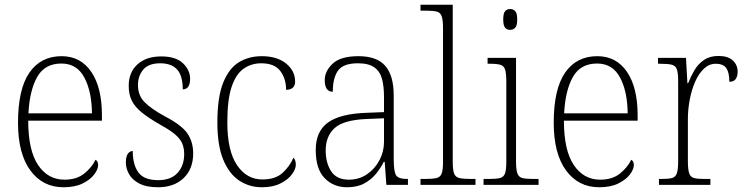

<svg xmlns="http://www.w3.org/2000/svg" viewBox="-20 -780 3146 810"><path d="M248 10Q160 10 108 -61Q56 -132 56 -262Q56 -404 104 -473.5Q152 -543 240 -543Q320 -543 365 -477Q410 -411 410 -294V-271H99Q99 -146 140.5 -84Q182 -22 252 -22Q303 -22 335 -47.5Q367 -73 383 -106Q394 -100 394 -84Q394 -66 377.5 -44Q361 -22 328.5 -6Q296 10 248 10ZM368 -302Q367 -395 335.5 -453.5Q304 -512 239 -512Q169 -512 137 -455.5Q105 -399 100 -302Z M647 10Q597 10 567 -6Q537 -22 524 -46Q511 -70 511 -94Q511 -120 519.5 -131.5Q528 -143 540 -143Q540 -86 563.5 -53Q587 -20 648 -20Q701 -20 729 -50.5Q757 -81 757 -130Q757 -154 749.5 -173Q742 -192 721.5 -210.5Q701 -229 661 -251Q610 -280 580 -304Q550 -328 536.5 -354.5Q523 -381 523 -418Q523 -475 560 -508.5Q597 -542 660 -542Q722 -542 752 -513Q782 -484 782 -448Q782 -403 751 -403Q751 -461 727 -487Q703 -513 656 -513Q607 -513 584.5 -486.5Q562 -460 562 -421Q562 -377 590.5 -348.5Q619 -320 676 -289Q747 -252 771 -216.5Q795 -181 795 -133Q795 -67 754.5 -28.5Q714 10 647 10Z M1085 10Q1032 10 989.5 -18Q947 -46 922 -106Q897 -166 897 -263Q897 -370 921.5 -431Q946 -492 988 -517.5Q1030 -543 1084 -543Q1149 -543 1187 -512Q1225 -481 1225 -436Q1225 -402 1187 -401Q1187 -448 1162.5 -480.5Q1138 -513 1082 -513Q1040 -513 1007.5 -490Q975 -467 957 -413Q939 -359 939 -264Q939 -143 980.5 -82.5Q1022 -22 1088 -23Q1142 -23 1172.5 -51Q1203 -79 1218 -115Q1228 -105 1228 -85Q1228 -67 1211.5 -44.5Q1195 -22 1163 -6Q1131 10 1085 10Z M1444 10Q1387 10 1349.5 -28.5Q1312 -67 1312 -147Q1312 -226 1363.5 -263Q1415 -300 1524 -304L1600 -307V-371Q1600 -416 1591.5 -447.5Q1583 -479 1559 -496Q1535 -513 1490 -513Q1428 -513 1406 -482Q1384 -451 1384 -393Q1350 -393 1350 -442Q1350 -480 1383.5 -511.5Q1417 -543 1492 -543Q1570 -543 1605.5 -502Q1641 -461 1641 -377V-109Q1641 -56 1651 -40.5Q1661 -25 1697 -25H1701V0H1610L1603 -97H1599Q1586 -71 1566 -46.5Q1546 -22 1516.5 -6Q1487 10 1444 10ZM1452 -22Q1495 -22 1528.5 -45Q1562 -68 1581 -104.5Q1600 -141 1600 -181V-281L1527 -278Q1429 -274 1391.5 -239.5Q1354 -205 1354 -145Q1354 -93 1377 -57.5Q1400 -22 1452 -22Z M1754 0V-25H1772Q1806 -25 1822 -29Q1838 -33 1843.5 -48.5Q1849 -64 1849 -98V-660Q1849 -695 1843.5 -711Q1838 -727 1823 -731Q1808 -735 1780 -735H1754V-760H1890V-98Q1890 -64 1895.5 -48.5Q1901 -33 1917.5 -29Q1934 -25 1967 -25H1986V0Z M2132 -654Q2119 -654 2111 -663Q2103 -672 2103 -698Q2103 -724 2111 -733Q2119 -742 2132 -742Q2145 -742 2153.5 -733Q2162 -724 2162 -698Q2162 -672 2153.5 -663Q2145 -654 2132 -654ZM2020 0V-25H2042Q2074 -25 2089.5 -29Q2105 -33 2110.5 -48.5Q2116 -64 2116 -98V-435Q2116 -470 2111 -486Q2106 -502 2091.5 -506.5Q2077 -511 2049 -511H2037V-536H2157V-99Q2157 -65 2162.5 -49Q2168 -33 2183.5 -29Q2199 -25 2231 -25H2252V0Z M2508 10Q2420 10 2368 -61Q2316 -132 2316 -262Q2316 -404 2364 -473.5Q2412 -543 2500 -543Q2580 -543 2625 -477Q2670 -411 2670 -294V-271H2359Q2359 -146 2400.5 -84Q2442 -22 2512 -22Q2563 -22 2595 -47.5Q2627 -73 2643 -106Q2654 -100 2654 -84Q2654 -66 2637.5 -44Q2621 -22 2588.5 -6Q2556 10 2508 10ZM2628 -302Q2627 -395 2595.5 -453.5Q2564 -512 2499 -512Q2429 -512 2397 -455.5Q2365 -399 2360 -302Z M2760 0V-25H2772Q2800 -25 2815 -29Q2830 -33 2835.5 -49Q2841 -65 2841 -101V-438Q2841 -472 2835.5 -487.5Q2830 -503 2814 -507Q2798 -511 2766 -511H2756V-536H2874L2880 -429H2883Q2894 -457 2909.5 -483.5Q2925 -510 2950 -527Q2975 -544 3011 -544Q3051 -544 3071.5 -525Q3092 -506 3092 -477Q3092 -459 3084 -447Q3076 -435 3057 -435Q3057 -473 3044.5 -492Q3032 -511 2999 -511Q2972 -511 2950 -490.5Q2928 -470 2913 -436Q2898 -402 2890 -360.5Q2882 -319 2882 -278V-100Q2882 -65 2887.5 -49Q2893 -33 2908 -29Q2923 -25 2951 -25H2977V0Z"/></svg>

Font: Noto Serif Tamil SemiCondensed ExtraLight
Style: Regular
Weight: 200
Width: 4
Designer: Indian Type Foundry, Tom Grace, and the Monotype Design Team
Foundry: Monotype Imaging Inc.
Version: Version 2.004; ttfautohint (v1.8.4.7-5d5b)